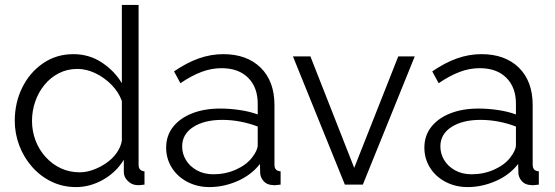

<svg xmlns="http://www.w3.org/2000/svg" viewBox="-20 -750 2256 780"><path d="M40 -259Q40 -333 70.5 -394.5Q101 -456 155 -493Q209 -530 278 -530Q343 -530 394.5 -495.5Q446 -461 475 -412V-730H543V-82Q543 -68 549 -61.5Q555 -55 567 -54V0Q547 3 536 2Q515 1 499 -15Q483 -31 483 -50V-101Q452 -50 399 -20Q346 10 289 10Q235 10 189.5 -12Q144 -34 110.5 -72Q77 -110 58.5 -158.5Q40 -207 40 -259ZM475 -179V-340Q462 -376 433 -405.5Q404 -435 367.5 -452.5Q331 -470 295 -470Q253 -470 219 -452.5Q185 -435 160.5 -405Q136 -375 123 -337Q110 -299 110 -259Q110 -217 124.5 -179Q139 -141 166 -111.5Q193 -82 228 -66Q263 -50 304 -50Q330 -50 358 -60Q386 -70 411.5 -87.5Q437 -105 454 -129Q471 -153 475 -179Z M655 -150Q655 -199 683 -234.5Q711 -270 760.5 -289.5Q810 -309 875 -309Q913 -309 954 -303Q995 -297 1027 -285V-329Q1027 -395 988 -434Q949 -473 880 -473Q838 -473 797.5 -457.5Q757 -442 713 -412L687 -460Q738 -495 787 -512.5Q836 -530 887 -530Q983 -530 1039 -475Q1095 -420 1095 -323V-82Q1095 -68 1101 -61.5Q1107 -55 1120 -54V0Q1109 1 1101 2Q1093 3 1089 2Q1064 1 1051 -14Q1038 -29 1037 -46L1036 -84Q1001 -39 945 -14.5Q889 10 831 10Q781 10 740.5 -11.5Q700 -33 677.5 -69.5Q655 -106 655 -150ZM1004 -110Q1015 -124 1021 -137Q1027 -150 1027 -160V-236Q993 -249 956.5 -256Q920 -263 883 -263Q810 -263 765 -234Q720 -205 720 -155Q720 -126 735 -100.5Q750 -75 779 -58.5Q808 -42 847 -42Q896 -42 938.5 -61Q981 -80 1004 -110Z M1381 0 1170 -521H1241L1419 -68L1598 -521H1665L1454 0Z M1704 -150Q1704 -199 1732 -234.5Q1760 -270 1809.5 -289.5Q1859 -309 1924 -309Q1962 -309 2003 -303Q2044 -297 2076 -285V-329Q2076 -395 2037 -434Q1998 -473 1929 -473Q1887 -473 1846.5 -457.5Q1806 -442 1762 -412L1736 -460Q1787 -495 1836 -512.5Q1885 -530 1936 -530Q2032 -530 2088 -475Q2144 -420 2144 -323V-82Q2144 -68 2150 -61.5Q2156 -55 2169 -54V0Q2158 1 2150 2Q2142 3 2138 2Q2113 1 2100 -14Q2087 -29 2086 -46L2085 -84Q2050 -39 1994 -14.5Q1938 10 1880 10Q1830 10 1789.5 -11.5Q1749 -33 1726.5 -69.5Q1704 -106 1704 -150ZM2053 -110Q2064 -124 2070 -137Q2076 -150 2076 -160V-236Q2042 -249 2005.5 -256Q1969 -263 1932 -263Q1859 -263 1814 -234Q1769 -205 1769 -155Q1769 -126 1784 -100.5Q1799 -75 1828 -58.5Q1857 -42 1896 -42Q1945 -42 1987.5 -61Q2030 -80 2053 -110Z"/></svg>

Font: Raleway Thin
Style: Regular
Weight: 400
Version: Version 4.026